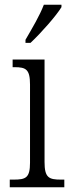

<svg xmlns="http://www.w3.org/2000/svg" viewBox="-20 -786 300 806"><path d="M87 -619V-606H108C153 -648 217 -721 238 -756V-766H164C147 -721 116 -669 87 -619ZM21 0H250V-32H236C185 -32 167 -40 167 -106V-536H33V-504H41C89 -504 106 -495 106 -431V-103C106 -39 88 -32 37 -32H21Z"/></svg>

Font: Noto Serif Thai Condensed Light
Style: Regular
Weight: 300
Width: 3
Designer: Monotype Design Team
Foundry: Monotype Imaging Inc.
Version: Version 2.002